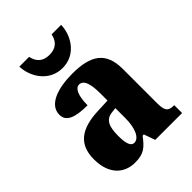

<svg xmlns="http://www.w3.org/2000/svg" viewBox="-223 -881 1001 1001"><g transform="rotate(-45 277.0 -380.5)"><path d="M258 -606C357 -606 410 -696 411 -771H341C331 -723 301 -703 258 -703C215 -703 185 -723 175 -771H103C105 -696 158 -606 258 -606ZM176 10C239 10 263 -9 303 -62H312L334 0H532V-58H528C488 -58 476 -74 476 -128V-381C476 -506 408 -550 272 -550C164 -550 73 -519 73 -446C73 -397 118 -377 212 -377C212 -447 230 -485 257 -485C288 -485 303 -449 303 -374V-321L231 -318C101 -313 36 -264 36 -154C36 -42 99 10 176 10ZM246 -66C222 -66 212 -96 212 -151C212 -221 228 -256 277 -261L304 -264V-191C304 -116 281 -66 246 -66Z"/></g></svg>

Font: Noto Serif Khmer Condensed Black
Style: Regular
Weight: 900
Width: 3
Designer: Danh Hong and the Monotype Design Team
Foundry: Monotype Imaging Inc.
Version: Version 2.004